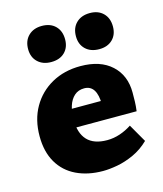

<svg xmlns="http://www.w3.org/2000/svg" viewBox="-103 -729 698 822"><g transform="rotate(-15 246.5 -318.0)"><path d="M253 16Q186 16 135 -8.5Q84 -33 56 -81Q28 -129 28 -198Q28 -271 59.5 -326Q91 -381 146.5 -412Q202 -443 274 -443Q362 -443 411.5 -397.5Q461 -352 461 -276Q461 -256 460.5 -236Q460 -216 457 -194H321V-260Q321 -303 307 -325Q293 -347 265 -347Q239 -347 221.5 -331.5Q204 -316 195.5 -289.5Q187 -263 187 -229Q187 -169 216 -138Q245 -107 304 -107Q333 -107 361 -116.5Q389 -126 413 -142L459 -62Q427 -31 389.5 -14Q352 3 316.5 9.5Q281 16 253 16ZM108 -194 128 -276H452V-194ZM159 -492Q122 -492 99.5 -513.5Q77 -535 77 -571Q77 -608 99.5 -630Q122 -652 159 -652Q197 -652 219 -630Q241 -608 241 -571Q241 -535 219 -513.5Q197 -492 159 -492ZM372 -492Q334 -492 311.5 -513.5Q289 -535 289 -571Q289 -608 311.5 -630Q334 -652 372 -652Q409 -652 431 -630Q453 -608 453 -571Q453 -535 431 -513.5Q409 -492 372 -492Z"/></g></svg>

Font: Ysabeau Infant Black
Style: Regular
Weight: 900
Designer: Christian Thalmann (Catharsis Fonts)
Version: Version 2.001;gftools[0.9.30]; featfreeze: ss01,ss02,lnum